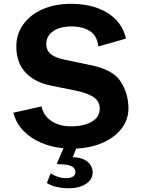

<svg xmlns="http://www.w3.org/2000/svg" viewBox="-20 -769 742 1006"><path d="M353 -107Q418 -107 460.2 -131Q502.5 -155 502.5 -200.5Q502.5 -239 470 -260.2Q437.5 -281.5 377.5 -294L249.5 -320Q163 -336.5 114.2 -388.5Q65.5 -440.5 65.5 -524.5Q65.5 -591.5 102.8 -642.5Q140 -693.5 205 -721.2Q270 -749 350.5 -749Q432.5 -749 494 -725.5Q555.5 -702 592.2 -660.8Q629 -619.5 639.5 -566.5L495 -525.5Q489.5 -580.5 452 -605.5Q414.5 -630.5 353 -630.5Q314 -630.5 284.2 -619Q254.5 -607.5 238.5 -587Q222.5 -566.5 222.5 -540Q222.5 -517.5 231.8 -501.8Q241 -486 263.2 -474.5Q285.5 -463 324.5 -455L451 -428.5Q571 -405.5 612 -342.2Q653 -279 653 -201Q653 -144.5 618.8 -98Q584.5 -51.5 522.2 -23Q460 5.5 379 9.5L361.5 54.5Q398 55.5 421.2 67.2Q444.5 79 455 97Q465.5 115 465.5 134.5Q465.5 160 448.8 178.8Q432 197.5 404 207.5Q376 217.5 343 217.5Q270 217.5 225.5 190L245.5 139.5Q285.5 164.5 324.5 164.5Q348.5 164.5 362 156.2Q375.5 148 375.5 133Q375.5 112.5 355.5 102.2Q335.5 92 289 91.5Q279 91.5 279 87Q279 85 280.5 82L312.5 8Q250 2 195.5 -21Q141 -44 102.5 -84Q64 -124 50 -178.5L197.5 -211.5Q208 -162 250 -134.5Q292 -107 353 -107Z"/></svg>

Font: 1883 Sans
Style: Bold
Weight: 700
Designer: 1883 Sans project is a fork of Public Sans.
Version: Version 1.009